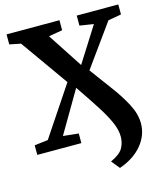

<svg xmlns="http://www.w3.org/2000/svg" viewBox="-135 -844 982 1147"><g transform="rotate(-15 356.0 -270.0)"><path d="M463 203 421.5 152Q479.5 125.5 497.8 93.8Q516 62 516 22.5Q516 -18.5 494.8 -66.8Q473.5 -115 433 -178.2Q392.5 -241.5 334 -327L183 -69.5L278.5 -59.5V0H6V-59.5L89.5 -69.5L292.5 -373.5L84.5 -667L15 -681V-743H342V-681L257 -666.5L398 -451L535 -667.5L449 -681V-743H706V-681L625 -667L437.5 -407Q491.5 -333.5 540.8 -267.2Q590 -201 621.5 -140.2Q653 -79.5 653 -22.5Q653 50.5 603.5 110.8Q554 171 463 203Z"/></g></svg>

Font: Merriweather
Style: Bold
Weight: 700
Designer: Eben Sorkin
Foundry: Eben Sorkin
Version: Version 2.100; ttfautohint (v1.7.19-72a1) -l 8 -r 50 -G 200 